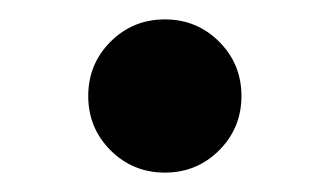

<svg xmlns="http://www.w3.org/2000/svg" viewBox="-20 -407 340 198"><path d="M229 -308Q229 -275 206 -252Q183 -229 150 -229Q117 -229 94 -252Q71 -275 71 -308Q71 -341 94 -364Q117 -387 150 -387Q183 -387 206 -364Q229 -341 229 -308Z"/></svg>

Font: Kaisei Opti
Style: Regular
Weight: 400
Designer: Font-Kai, 金井和夫
Foundry: KAZUO KANAI
Version: Version 5.003